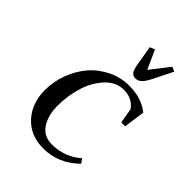

<svg xmlns="http://www.w3.org/2000/svg" viewBox="-192 -736 837 837"><g transform="rotate(45 226.5 -318.0)"><path d="M50.8 -178.2Q50.8 -231 69.3 -280.8Q87.9 -330.6 120.1 -368.4Q152.3 -406.2 199.2 -429.2Q246.1 -452.1 298.8 -452.1Q374.5 -452.1 423.8 -412.1L410.2 -314H386.2L374 -383.8Q346.2 -422.9 293.9 -422.9Q245.6 -422.9 209 -383.1Q172.4 -343.3 155.3 -286.6Q138.2 -230 138.2 -169.9Q138.2 -109.9 163.8 -71Q189.5 -32.2 240.2 -32.2Q317.9 -32.2 376 -83L390.1 -63Q318.8 6.8 226.1 6.8Q146 6.8 98.4 -45.7Q50.8 -98.1 50.8 -178.2ZM242.2 -633.8 265.1 -643.1 304.2 -556.2 372.1 -643.1 393.1 -633.8 347.2 -542Q333.5 -515.1 321.5 -504.2Q309.6 -493.2 293.9 -493.2Q278.3 -493.2 270.3 -503.9Q262.2 -514.6 257.8 -542Z"/></g></svg>

Font: Dihjauti
Style: Bold Italic
Weight: 700
Italic angle: -9°
Designer: T. Christopher White
Version: Version 3.0.0